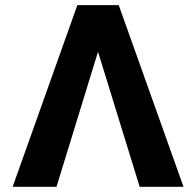

<svg xmlns="http://www.w3.org/2000/svg" viewBox="-20 -723 760 743"><path d="M520.5 0 352 -546.5 327.1 -703.1H439.5L690.2 0ZM366.6 -546.5 198.6 0H28.9L279.3 -703.1H391.6Z"/></svg>

Font: Inter Display V
Style: Regular
Weight: 400
Designer: Rasmus Andersson
Foundry: rsms
Version: Version 3.015;git-src